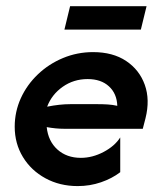

<svg xmlns="http://www.w3.org/2000/svg" viewBox="-20 -601 523 633"><path d="M236.1 12.5Q177.1 12.5 129.9 -13.2Q82.6 -38.9 55.6 -83.3Q28.5 -127.8 28.5 -183.3Q28.5 -232.6 48.6 -277.1Q68.8 -321.5 104.9 -355.9Q141 -390.3 187.8 -409.7Q234.7 -429.2 286.8 -429.2Q352.1 -429.2 395.8 -400Q439.6 -370.8 457.3 -321.5Q475 -272.2 459.7 -211.1L450.7 -176.4H192.4Q177.8 -176.4 163.5 -177.8Q149.3 -179.2 134 -181.9Q138.9 -135.4 169.4 -108Q200 -80.6 246.5 -80.6Q284.7 -80.6 321.5 -100Q358.3 -119.4 376.4 -147.9V-33.3Q349.3 -12.5 312.8 0Q276.4 12.5 236.1 12.5ZM135.4 -249.3Q177.1 -257.6 211.8 -257.6H302.1Q319.4 -257.6 335.4 -256.6Q351.4 -255.6 366.7 -252.1Q365.3 -292.4 339.2 -316.3Q313.2 -340.3 268.8 -340.3Q222.9 -340.3 186.8 -314.9Q150.7 -289.6 135.4 -249.3ZM192.4 -503.5 211.1 -580.6H463.2L444.4 -503.5Z"/></svg>

Font: Afacad SemiBold
Style: Italic
Weight: 600
Italic angle: -14°
Designer: Kristian Moeller
Foundry: Dicotype
Version: Version 1.000